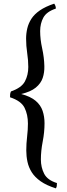

<svg xmlns="http://www.w3.org/2000/svg" viewBox="-20 -761 367 1052"><path d="M286 271Q235 255 203 232.5Q171 210 154 183Q137 156 130.5 125.5Q124 95 124 63Q124 26 128.5 -12Q133 -50 133 -84Q133 -133 114.5 -170.5Q96 -208 35 -228Q35 -237 35.5 -244Q36 -251 40 -260Q98 -280 116.5 -315Q135 -350 135 -394Q135 -430 129 -470Q123 -510 123 -549Q123 -578 129.5 -605.5Q136 -633 152 -658Q168 -683 198.5 -704Q229 -725 277 -741Q282 -734 284 -727.5Q286 -721 286 -714Q235 -697 217.5 -664.5Q200 -632 200 -591Q200 -546 211 -496Q222 -446 223 -399Q224 -364 214 -334Q204 -304 176 -281Q148 -258 96 -246Q148 -232 175.5 -208.5Q203 -185 213.5 -153.5Q224 -122 224 -86Q224 -37 214 14.5Q204 66 204 113Q204 156 222 191Q240 226 292 242Q292 252 291 258.5Q290 265 286 271Z"/></svg>

Font: Vollkorn
Style: Regular
Weight: 400
Designer: Friedrich Althausen
Foundry: Friedrich Althausen
Version: Version 4.104